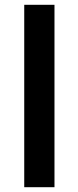

<svg xmlns="http://www.w3.org/2000/svg" viewBox="-20 -780 327 800"><path d="M207 0V-760H81V0Z"/></svg>

Font: Noto Sans Ol Chiki SemiBold
Style: Regular
Weight: 600
Designer: Monotype Design Team, Lewis McGuffie
Foundry: Monotype Imaging Inc.
Version: Version 2.003